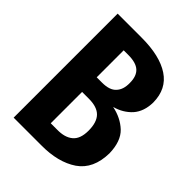

<svg xmlns="http://www.w3.org/2000/svg" viewBox="-210 -853 966 966"><g transform="rotate(45 273.0 -370.0)"><path d="M373 -392Q428 -407 464 -446Q499 -486 500 -551Q499 -646 428 -693Q357 -740 228 -740H57V0H253Q374 1 449 -50Q523 -101 525 -214Q523 -298 480 -339Q437 -379 373 -392ZM242 -631Q297 -631 322 -608Q347 -585 347 -537Q348 -490 324 -465Q301 -439 247 -439H209V-631ZM254 -112H209V-335H257Q316 -335 343 -307Q370 -279 370 -220Q370 -161 339 -136Q309 -111 254 -112Z"/></g></svg>

Font: Glow Sans SC Compressed
Style: Bold
Weight: 700
Width: 2
Designer: Ryoko NISHIZUKA (kana, bopomofo & ideographs); Paul D. Hunt (Latin, Greek & Cyrillic); Sandoll Communications, Soo-young
Version: Version 0.93